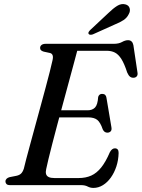

<svg xmlns="http://www.w3.org/2000/svg" viewBox="-20 -917 702 951"><path d="M233.5 -370.7H414.3Q437.3 -370.7 450.6 -384.4Q463.8 -398 466.3 -437.1Q468.8 -444.7 473.8 -448.4Q478.7 -452 485.4 -452Q495.4 -452 500.8 -447Q506.1 -441.9 507.2 -433.2L531.8 -287.1Q534.4 -273.3 528.5 -266.8Q522.5 -260.4 513 -259.9Q504.4 -259.6 498.6 -263.8Q492.8 -268.1 489.1 -275.7Q477.2 -311 461.6 -323.3Q446 -335.6 416.9 -335.6H222.8ZM381.8 0H30.6Q17.3 0 12.1 -5.4Q7 -10.7 7 -18.4Q7 -26 12.7 -31.7Q18.5 -37.3 27.7 -39.6L61.6 -46.3Q76 -49.4 84.2 -57.2Q92.5 -65 98.1 -81.9Q101.5 -97.2 109.8 -128.7Q118.2 -160.2 129.6 -202.3Q141 -244.3 154.1 -292.3Q167.3 -340.2 180.4 -388.7Q193.6 -437.3 205.6 -481.7Q217.6 -526.1 226.4 -561.1Q235.3 -596.2 239.7 -616.6Q244 -633.6 240.7 -642.9Q237.5 -652.3 227.2 -654.6L196.6 -661.2Q188.9 -663.4 183.7 -667.6Q178.6 -671.9 178.6 -679.2Q178.6 -688.7 185.8 -694.3Q193.1 -700 206.5 -700H543.5Q568.4 -700 584.3 -708.9Q600.1 -717.9 614.2 -717.9Q635.7 -717.9 640.7 -693.3L660.6 -560.2Q663.3 -547.2 658.3 -540.1Q653.2 -533 643.5 -532Q632.2 -531 624.4 -536.9Q616.5 -542.8 609.9 -558.1Q595.9 -601.5 581.3 -624.6Q566.7 -647.7 549.2 -656.6Q531.7 -665.5 508.5 -665.5H362.5Q355.2 -637.8 344.1 -596.7Q332.9 -555.7 319.7 -506.5Q306.4 -457.3 292.2 -404.8Q277.9 -352.2 264.3 -301.3Q250.7 -250.4 239.3 -206Q227.9 -161.6 219.9 -128.5Q211.8 -95.4 208.7 -79.1Q205.4 -64.9 208.2 -55Q211 -45 221.2 -40.1Q231.3 -35.1 249.4 -35.1H369.3Q404.7 -35.1 432 -47.4Q459.2 -59.7 481.6 -87.8Q503.9 -115.8 524 -162.8Q534.3 -182.3 549 -182.3Q567.9 -182.3 567.5 -159Q566.7 -124.1 556.5 -92.9Q546.2 -61.6 529.1 -37.6Q512 -13.6 489.7 0.1Q467.4 13.8 442.5 13.8Q427.3 13.8 414.2 6.9Q401.1 0 381.8 0ZM516.2 -851.9Q540 -875.2 560.2 -887.8Q580.3 -900.4 600.3 -895.5Q617.5 -891.3 622 -876.8Q626.4 -862.2 617.9 -847.3Q609.3 -829 591.9 -817.5Q574.4 -806 548.9 -795.8L439.9 -746.8Q433.8 -744.5 427.4 -744.9Q420.9 -745.3 418.7 -749.3Q416.2 -754 419.6 -759.3Q422.9 -764.5 428.1 -769.5Z"/></svg>

Font: Fraunces Wonky
Style: Italic
Weight: 900
Italic angle: -16°
Version: Version 1.000;[b76b70a41]